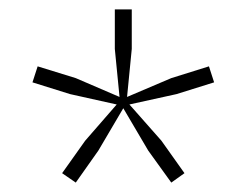

<svg xmlns="http://www.w3.org/2000/svg" viewBox="-20 -852 524 408"><path d="M112 -484 161 -553 228 -630 129 -652 49 -677 60 -711 141 -686 234 -646 224 -748V-832H260V-748L250 -646L344 -686L424 -711L435 -677L355 -652L255 -630L323 -553L372 -484L344 -464L295 -532L242 -622L189 -532L141 -464Z"/></svg>

Font: Encode Sans Narrow
Style: Thin
Weight: 250
Designer: Pablo Impallari, Andres Torresi
Foundry: Pablo Impallari, Andres Torresi
Version: Version 1.000; ttfautohint (v1.00) -l 8 -r 50 -G 200 -x 14 -